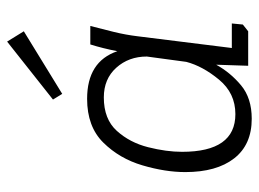

<svg xmlns="http://www.w3.org/2000/svg" viewBox="-114 -604 728 540"><g transform="rotate(-90 250.0 -334.0)"><path d="M432 -631 256 -523 240 -549 403 -678ZM447 -444Q438 -410 430 -377Q422 -344 418 -311L385 -46H454L451 -15L432 0H335L338 -90Q316 -50 280 -20Q244 10 186 10Q113 10 74.5 -39.5Q36 -89 36 -177Q36 -233 55 -297.5Q74 -362 119 -407.5Q164 -453 242 -453Q347 -453 376 -368Q384 -409 395 -444ZM246 -406Q185 -406 152 -369.5Q119 -333 106 -281.5Q93 -230 93 -186Q93 -36 199 -36Q258 -36 296 -82Q334 -128 346 -174L361 -285Q361 -336 329.5 -371Q298 -406 246 -406Z"/></g></svg>

Font: Zilla Slab Light
Style: Italic
Weight: 300
Italic angle: -6°
Designer: Typotheque.com
Foundry: Typotheque type foundry
Version: Version 1.1; 2017; ttfautohint (v1.6)